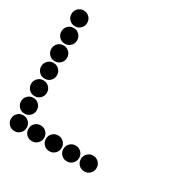

<svg xmlns="http://www.w3.org/2000/svg" viewBox="-160 -826 919 952"><g transform="rotate(30 300.0 -350.0)"><path d="M49 -695Q31 -695 18 -682Q5 -669 5 -651V-649Q5 -631 18 -618Q31 -605 49 -605H51Q69 -605 82 -618Q95 -631 95 -649V-651Q95 -669 82 -682Q69 -695 51 -695ZM49 -595Q31 -595 18 -582Q5 -569 5 -551V-549Q5 -531 18 -518Q31 -505 49 -505H51Q69 -505 82 -518Q95 -531 95 -549V-551Q95 -569 82 -582Q69 -595 51 -595ZM49 -495Q31 -495 18 -482Q5 -469 5 -451V-449Q5 -431 18 -418Q31 -405 49 -405H51Q69 -405 82 -418Q95 -431 95 -449V-451Q95 -469 82 -482Q69 -495 51 -495ZM49 -395Q31 -395 18 -382Q5 -369 5 -351V-349Q5 -331 18 -318Q31 -305 49 -305H51Q69 -305 82 -318Q95 -331 95 -349V-351Q95 -369 82 -382Q69 -395 51 -395ZM49 -295Q31 -295 18 -282Q5 -269 5 -251V-249Q5 -231 18 -218Q31 -205 49 -205H51Q69 -205 82 -218Q95 -231 95 -249V-251Q95 -269 82 -282Q69 -295 51 -295ZM49 -195Q31 -195 18 -182Q5 -169 5 -151V-149Q5 -131 18 -118Q31 -105 49 -105H51Q69 -105 82 -118Q95 -131 95 -149V-151Q95 -169 82 -182Q69 -195 51 -195ZM49 -95Q31 -95 18 -82Q5 -69 5 -51V-49Q5 -31 18 -18Q31 -5 49 -5H51Q69 -5 82 -18Q95 -31 95 -49V-51Q95 -69 82 -82Q69 -95 51 -95ZM149 -95Q131 -95 118 -82Q105 -69 105 -51V-49Q105 -31 118 -18Q131 -5 149 -5H151Q169 -5 182 -18Q195 -31 195 -49V-51Q195 -69 182 -82Q169 -95 151 -95ZM249 -95Q231 -95 218 -82Q205 -69 205 -51V-49Q205 -31 218 -18Q231 -5 249 -5H251Q269 -5 282 -18Q295 -31 295 -49V-51Q295 -69 282 -82Q269 -95 251 -95ZM349 -95Q331 -95 318 -82Q305 -69 305 -51V-49Q305 -31 318 -18Q331 -5 349 -5H351Q369 -5 382 -18Q395 -31 395 -49V-51Q395 -69 382 -82Q369 -95 351 -95ZM449 -95Q431 -95 418 -82Q405 -69 405 -51V-49Q405 -31 418 -18Q431 -5 449 -5H451Q469 -5 482 -18Q495 -31 495 -49V-51Q495 -69 482 -82Q469 -95 451 -95Z"/></g></svg>

Font: Doto Rounded Black
Style: Regular
Weight: 900
Monospace: yes
Version: Version 1.000